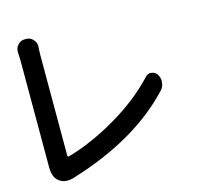

<svg xmlns="http://www.w3.org/2000/svg" viewBox="-110 -866 1019 995"><g transform="rotate(-15 399.5 -368.5)"><path d="M165 8.8Q147.5 13.7 131.8 13.7Q103.5 13.7 84 -3.9Q57.6 -25.4 57.6 -77.1Q57.6 -79.1 57.6 -82Q57.6 -85.9 57.6 -90.8V-650.4L55.7 -698.2Q55.7 -718.8 69.3 -733.4Q84 -751 106.4 -751H115.2Q137.7 -751 152.3 -733.4Q166 -718.8 166 -699.2Q166 -696.3 166 -693.4Q164.1 -670.9 164.1 -651.4V-111.3Q164.1 -108.4 166 -106.9Q168 -105.5 170.9 -105.5Q298.8 -141.6 434.1 -220.7Q569.3 -299.8 663.1 -400.4Q674.8 -414.1 692.4 -414.1Q693.4 -414.1 695.3 -413.1Q714.8 -412.1 725.6 -396.5Q737.3 -378.9 737.3 -358.4Q737.3 -355.5 736.3 -352.5Q735.4 -329.1 719.7 -312.5Q523.4 -101.6 170.9 6.8Q168 7.8 165 8.8Z"/></g></svg>

Font: Gen Jyuu Gothic P Medium
Style: Regular
Weight: 500
Designer: [Source Han Sans]
Ryoko NISHIZUKA  (kana & ideographs); Paul D. Hunt (Latin, Greek & Cyrillic); Wenlong ZHANG  (bopomofo
Version: Version 1.002.20150607